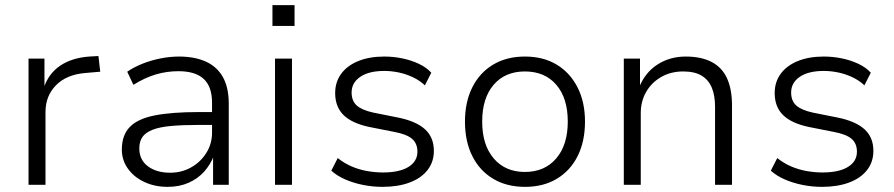

<svg xmlns="http://www.w3.org/2000/svg" viewBox="-20 -719 3479 747"><path d="M91 0V-491H153V-379H151Q170 -434 215 -464Q260 -494 327 -499L363 -501L370 -440L312 -435Q239 -429 198 -387.5Q157 -346 157 -283V0Z M632 8Q582 8 541.5 -11Q501 -30 477.5 -63Q454 -96 454 -137Q454 -193 485 -225Q516 -257 582 -270Q648 -283 753 -283H818V-233H755Q691 -233 646.5 -229Q602 -225 574.5 -214.5Q547 -204 534.5 -186.5Q522 -169 522 -142Q522 -97 555.5 -72Q589 -47 642 -47Q687 -47 724 -68Q761 -89 783 -124.5Q805 -160 805 -203V-319Q805 -382 772.5 -412Q740 -442 674 -442Q629 -442 586.5 -429.5Q544 -417 499 -389L475 -440Q503 -459 536.5 -472Q570 -485 606 -492Q642 -499 677 -499Q737 -499 780.5 -479.5Q824 -460 847 -419.5Q870 -379 870 -315V0H809V-113H812Q799 -79 774.5 -51.5Q750 -24 714 -8Q678 8 632 8Z M1040 -618V-699H1126V-618ZM1050 0V-491H1116V0Z M1468 8Q1430 8 1392.5 0.5Q1355 -7 1323 -21Q1291 -35 1269 -55L1294 -104Q1319 -84 1348 -71.5Q1377 -59 1408.5 -53.5Q1440 -48 1470 -48Q1534 -48 1569 -69.5Q1604 -91 1604 -129Q1604 -161 1583 -179Q1562 -197 1513 -206L1417 -225Q1350 -239 1317 -271Q1284 -303 1284 -357Q1284 -400 1307.5 -432Q1331 -464 1374 -481.5Q1417 -499 1475 -499Q1510 -499 1544.5 -492Q1579 -485 1609 -471Q1639 -457 1658 -436L1633 -387Q1613 -406 1586.5 -418.5Q1560 -431 1531.5 -437Q1503 -443 1475 -443Q1415 -443 1381.5 -420Q1348 -397 1348 -359Q1348 -327 1367.5 -309Q1387 -291 1432 -281L1527 -262Q1598 -248 1633 -216.5Q1668 -185 1668 -132Q1668 -89 1643.5 -57.5Q1619 -26 1574 -9Q1529 8 1468 8Z M2023 8Q1951 8 1898.5 -23.5Q1846 -55 1817.5 -112Q1789 -169 1789 -246Q1789 -322 1817.5 -379Q1846 -436 1898.5 -467.5Q1951 -499 2022 -499Q2094 -499 2146 -467.5Q2198 -436 2227 -379Q2256 -322 2256 -246Q2256 -169 2227.5 -112Q2199 -55 2146.5 -23.5Q2094 8 2023 8ZM2022 -50Q2099 -50 2144 -102.5Q2189 -155 2189 -246Q2189 -337 2144.5 -389Q2100 -441 2022 -441Q1945 -441 1900.5 -389Q1856 -337 1856 -246Q1856 -155 1901 -102.5Q1946 -50 2022 -50Z M2407 0V-491H2470V-380H2467Q2490 -437 2538 -468Q2586 -499 2648 -499Q2708 -499 2748.5 -478Q2789 -457 2808.5 -414.5Q2828 -372 2828 -308V0H2762V-304Q2762 -347 2749.5 -377.5Q2737 -408 2710 -424.5Q2683 -441 2638 -441Q2590 -441 2552.5 -419.5Q2515 -398 2494 -361.5Q2473 -325 2473 -279V0Z M3178 8Q3140 8 3102.5 0.5Q3065 -7 3033 -21Q3001 -35 2979 -55L3004 -104Q3029 -84 3058 -71.5Q3087 -59 3118.5 -53.5Q3150 -48 3180 -48Q3244 -48 3279 -69.5Q3314 -91 3314 -129Q3314 -161 3293 -179Q3272 -197 3223 -206L3127 -225Q3060 -239 3027 -271Q2994 -303 2994 -357Q2994 -400 3017.5 -432Q3041 -464 3084 -481.5Q3127 -499 3185 -499Q3220 -499 3254.5 -492Q3289 -485 3319 -471Q3349 -457 3368 -436L3343 -387Q3323 -406 3296.5 -418.5Q3270 -431 3241.5 -437Q3213 -443 3185 -443Q3125 -443 3091.5 -420Q3058 -397 3058 -359Q3058 -327 3077.5 -309Q3097 -291 3142 -281L3237 -262Q3308 -248 3343 -216.5Q3378 -185 3378 -132Q3378 -89 3353.5 -57.5Q3329 -26 3284 -9Q3239 8 3178 8Z"/></svg>

Font: Nunito Sans 9pt Light
Style: Regular
Weight: 300
Version: Version 3.101;gftools[0.9.27]